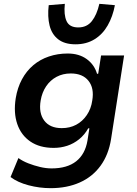

<svg xmlns="http://www.w3.org/2000/svg" viewBox="-20 -792 713 1001"><path d="M244 189Q186 189 129 174Q72 159 35 131L76 32Q98 48 127.5 59.5Q157 71 188.5 78.5Q220 86 249 86Q330 86 377 49Q424 12 436 -59L446 -123H440Q421 -89 392.5 -66Q364 -43 330.5 -32Q297 -21 260 -21Q187 -21 138.5 -54Q90 -87 70 -145.5Q50 -204 62 -280Q71 -335 94.5 -378.5Q118 -422 153.5 -452Q189 -482 235 -497.5Q281 -513 333 -513Q392 -513 432 -484Q472 -455 486 -407L492 -408L507 -503H627L559 -67Q546 15 504 72.5Q462 130 395.5 159.5Q329 189 244 189ZM302 -124Q344 -124 377 -141.5Q410 -159 432.5 -192Q455 -225 461 -268Q472 -332 441.5 -370.5Q411 -409 349 -409Q308 -409 275 -391.5Q242 -374 220.5 -342Q199 -310 192 -268Q181 -203 210.5 -163.5Q240 -124 302 -124ZM374 -561Q317 -561 283.5 -587Q250 -613 238.5 -659Q227 -705 234 -765L318 -772Q312 -715 327 -682Q342 -649 388 -649Q433 -649 459 -682Q485 -715 498 -772L579 -765Q568 -706 541.5 -659.5Q515 -613 472.5 -587Q430 -561 374 -561Z"/></svg>

Font: Nunito Sans 6pt
Style: Bold Italic
Weight: 700
Italic angle: -9°
Version: Version 3.101;gftools[0.9.27]